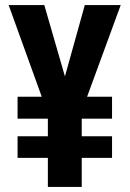

<svg xmlns="http://www.w3.org/2000/svg" viewBox="-20 -734 509 754"><path d="M235 -434 313 -714H454L322 -354H420V-268H301V-199H420V-114H301V0H168V-114H49V-199H168V-268H49V-354H144L14 -714H154Z"/></svg>

Font: Noto Sans Arabic ExtCond
Style: Bold
Weight: 700
Width: 2
Designer: Monotype Design Team, Nadine Chahine, Nizar Qandah and Khaled Hosny
Foundry: Monotype Imaging Inc.
Version: Version 2.012; ttfautohint (v1.8.4.7-5d5b)